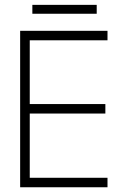

<svg xmlns="http://www.w3.org/2000/svg" viewBox="-20 -790 559 810"><path d="M65 -660H433.5V-620H105.5V-351H424.5V-311H105.5V-40H433.5V0H65ZM116.5 -732V-769.5H388V-732Z"/></svg>

Font: League Spartan Thin ExtraLight
Style: Regular
Weight: 250
Version: Version 2.002